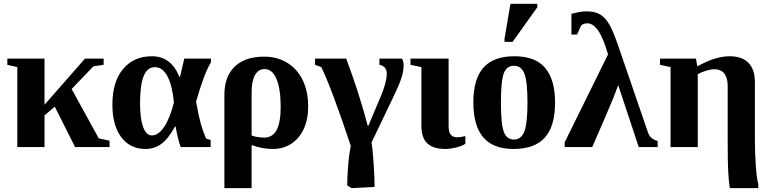

<svg xmlns="http://www.w3.org/2000/svg" viewBox="-20 -763 3997 996"><path d="M517.6 -459V-426.8L464.4 -418.9L351.6 -301.3L492.2 -45.4L548.3 -33.2V0H369.6L264.2 -209.5L210.9 -164.6V0H69.8V-415L18.1 -426.8V-459H210.9V-219.7L420.9 -459Z M735.4 9.8Q654.8 9.8 608.9 -51.5Q563 -112.8 563 -221.2Q563 -339.4 618.7 -405.3Q674.3 -471.2 767.6 -471.2Q868.2 -471.2 910.6 -363.8H913.6L936 -459H1074.2V-439.5Q1039.1 -382.8 997.1 -235.8Q1010.3 -161.6 1021.7 -120.8Q1033.2 -80.1 1049.3 -43.9L1072.8 -36.6V0H917.5Q902.3 -40 891.1 -106.9H888.2Q853.5 -43.9 817.6 -17.1Q781.7 9.8 735.4 9.8ZM783.7 -414.6Q744.1 -414.6 725.3 -368.4Q706.5 -322.3 706.5 -224.6Q706.5 -147.9 722.4 -104.2Q738.3 -60.5 768.1 -60.5Q801.3 -60.5 830.8 -103.5Q860.4 -146.5 882.3 -231.4Q873.5 -320.8 848.4 -367.7Q823.2 -414.6 783.7 -414.6Z M1144 -270.5Q1144 -366.2 1197.8 -417.7Q1251.5 -469.2 1350.6 -469.2Q1417 -469.2 1469.2 -437.7Q1521.5 -406.2 1550 -347.9Q1578.6 -289.6 1578.6 -210.9Q1578.6 -143.1 1555.4 -93.5Q1532.2 -43.9 1490.5 -17.1Q1448.7 9.8 1396 9.8Q1339.4 9.8 1285.2 -10.7V212.9H1144ZM1351.1 -49.3Q1394 -49.3 1415 -88.6Q1436 -127.9 1436 -209.5Q1436 -301.8 1414.3 -353.3Q1392.6 -404.8 1352.1 -404.8Q1320.8 -404.8 1303 -373.8Q1285.2 -342.8 1285.2 -283.2V-60.1Q1313.5 -49.3 1351.1 -49.3Z M1614.3 -426.8V-459H1775.9Q1844.2 -276.4 1887.7 -110.8H1891.1L1957.5 -268.6Q1986.3 -337.9 1986.3 -380.9Q1986.3 -418.9 1948.2 -427.2V-459H2064.5Q2073.7 -450.7 2073.7 -420.4Q2073.7 -371.6 2031.7 -283.7L1907.2 -23.4Q1913.1 7.8 1918.2 84Q1923.3 160.2 1923.3 206.5L1803.7 212.9L1781.2 198.7Q1781.2 157.2 1785.9 97.2Q1790.5 37.1 1799.8 -5.9Q1697.3 -313.5 1646.5 -415Z M2289.1 9.8Q2228 9.8 2197 -19Q2166 -47.9 2166 -110.8V-415L2109.4 -426.8V-459H2307.1V-110.4Q2307.1 -77.1 2318.6 -64Q2330.1 -50.8 2350.6 -50.8Q2370.6 -50.8 2394 -57.1V-17.1Q2378.4 -5.9 2346.2 2Q2314 9.8 2289.1 9.8Z M2859.4 -231.9Q2859.4 -108.4 2806.4 -49.3Q2753.4 9.8 2644.5 9.8Q2539.1 9.8 2487.3 -50Q2435.5 -109.9 2435.5 -231.9Q2435.5 -353.5 2488 -412.4Q2540.5 -471.2 2648.4 -471.2Q2757.3 -471.2 2808.3 -410.4Q2859.4 -349.6 2859.4 -231.9ZM2716.3 -231.9Q2716.3 -339.4 2700.4 -380.6Q2684.6 -421.9 2645.5 -421.9Q2607.9 -421.9 2593.3 -382.3Q2578.6 -342.8 2578.6 -231.9Q2578.6 -119.1 2593.5 -79.1Q2608.4 -39.1 2645.5 -39.1Q2684.1 -39.1 2700.2 -81.3Q2716.3 -123.5 2716.3 -231.9ZM2597.2 -545.9V-562L2627.9 -743.2H2767.1V-725.1L2639.2 -545.9Z M2909.2 0V-24.4L3134.3 -481L3121.1 -522Q3081.1 -642.1 3025.9 -642.1Q3008.8 -642.1 2994.6 -630.9L2973.6 -584H2944.3V-691.4Q2955.1 -693.8 2964.1 -696Q2973.1 -698.2 2982.2 -700.2Q2991.2 -702.1 3001.2 -703.1Q3011.2 -704.1 3024.9 -704.1Q3065.9 -704.1 3092.8 -688.2Q3119.6 -672.4 3140.6 -636.5Q3161.6 -600.6 3189.9 -517.1L3341.3 -76.2Q3352.5 -42 3391.6 -31.7V0H3293.5L3187 -321.3Q3178.7 -298.8 3163.1 -258.5Q3147.5 -218.3 3052.2 0Z M3896 -34.2Q3896 33.2 3901.1 100.8Q3906.2 168.5 3913.6 190.9V212.9H3766.1Q3760.3 180.2 3757.6 128.7Q3754.9 77.1 3754.9 -28.3V-316.9Q3754.9 -358.9 3737.3 -381.3Q3719.7 -403.8 3685.5 -403.8Q3668 -403.8 3643.6 -396.5Q3619.1 -389.2 3599.6 -377.4V0H3458.5V-415L3403.8 -426.8V-459H3590.3L3597.2 -418.9Q3653.8 -449.2 3692.4 -460.2Q3731 -471.2 3765.6 -471.2Q3828.6 -471.2 3862.3 -437.3Q3896 -403.3 3896 -335.9Z"/></svg>

Font: Tinos
Style: Bold
Weight: 700
Designer: Steve Matteson
Foundry: Monotype Imaging Inc.
Version: Version 1.23